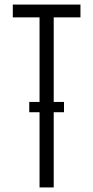

<svg xmlns="http://www.w3.org/2000/svg" viewBox="-20 -820 408 840"><path d="M153 0V-329H108V-374H153V-744H36V-800H332V-744H215V-374H260V-329H215V0Z"/></svg>

Font: Big Shoulders Text Light
Style: Regular
Weight: 300
Designer: Patric King
Foundry: XO Type Co
Version: Version 1.000; ttfautohint (v1.8.2)